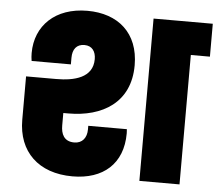

<svg xmlns="http://www.w3.org/2000/svg" viewBox="-53 -808 989 872"><g transform="rotate(5 441.5 -371.5)"><path d="M308 6C448 6 537 -71 537 -210C537 -213 537 -218 536 -229H360V-212C360 -175 340 -148 303 -148C255 -148 242 -183 242 -220V-277H265C419 -277 546 -350 546 -521C546 -668 451 -749 311 -749C165 -749 75 -661 75 -536C75 -524 76 -512 78 -500H257V-530C257 -569 275 -593 311 -593C346 -593 363 -568 363 -533C363 -448 279 -428 196 -428H59V-230C59 -85 153 6 308 6ZM613 0H796V-590H883V-740H613Z"/></g></svg>

Font: SVN-Poppins ExtraBold
Style: Regular
Weight: 800
Designer: Ninad Kale (Devanagari), Jonny Pinhorn (Latin)
Foundry: Indian Type Foundry
Version: Version 3.002 2017; ttfautohint (v1.8.3)